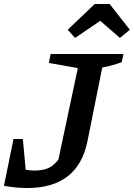

<svg xmlns="http://www.w3.org/2000/svg" viewBox="-22 -936 674 967"><path d="M-2 0 33 -108Q62 -93 91.5 -85Q121 -77 149 -77Q193 -77 220.5 -89Q248 -101 272 -132L370 -593L224 -619L233 -664H600L591 -623Q570 -615 544 -607.5Q518 -600 493 -596L419 -227Q372 11 115 11Q90 11 61 8.5Q32 6 -2 0ZM-2 0 46 -236H93L115 0ZM530 -916 632 -786 582 -745 483 -831 356 -745 319 -786 455 -916Z"/></svg>

Font: Piazzolla Thin
Style: Bold Italic
Weight: 700
Italic angle: -11.3°
Version: Version 2.005